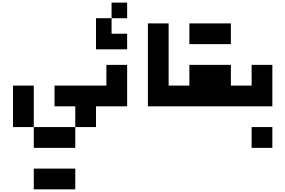

<svg xmlns="http://www.w3.org/2000/svg" viewBox="-20 -801 2149 1446"><path d="M546.9 156.2V0H390.6V-156.2H625V0H703.1V156.2H546.9V312.5H234.4V156.2H78.1V-156.2H234.4V156.2ZM546.9 468.8V625H234.4V468.8Z M781.2 -156.2V-312.5H937.5V0H625Q606.4 0 599.1 -39.1Q591.8 -78.1 599.1 -117.2Q606.4 -156.2 625 -156.2ZM937.5 -664.1V-781.2H820.3V-546.9H937.5V-429.7H703.1V-664.1H820.3Z M1093.8 0V-625H1250V-156.2H1328.1V0Z M1718.8 -312.5V-156.2H1796.9V0H1328.1Q1309.6 0 1302.2 -39.1Q1294.9 -78.1 1302.2 -117.2Q1309.6 -156.2 1328.1 -156.2H1406.2V-312.5ZM1718.8 -625V-468.8H1406.2V-625Z M1875 -156.2V-312.5H2031.2V0H1796.9Q1778.3 0 1771 -39.1Q1763.7 -78.1 1771 -117.2Q1778.3 -156.2 1796.9 -156.2ZM2031.2 156.2V312.5H1875V156.2Z"/></svg>

Font: Sorena-Fanum Normal
Style: Regular
Weight: 400
Designer: Mohammad Darvishi
Version: Version 1.000;March 20, 2024;FontCreator 15.0.0.2958 64-bit